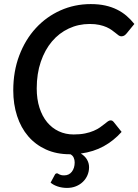

<svg xmlns="http://www.w3.org/2000/svg" viewBox="-20 -748 678 941"><path d="M259.5 101.5Q262 101.5 264.2 103Q266.5 104.5 270.2 106.5Q274 108.5 279.8 110Q285.5 111.5 294.5 111.5Q318.5 111.5 332.2 93.5Q346 75.5 346 48Q346 35.5 341.2 24.8Q336.5 14 325 8H322Q256.5 8 205 -15.5Q153.5 -39 118 -80.5Q82.5 -122 63.8 -179.5Q45 -237 45 -305Q45 -398.5 74.5 -476.2Q104 -554 155.5 -610Q207 -666 276.2 -697Q345.5 -728 425 -728Q464 -728 495.8 -721Q527.5 -714 553.2 -701.2Q579 -688.5 600 -670.5Q621 -652.5 638.5 -630.5L600 -583.5Q595.5 -578 589.5 -574Q583.5 -570 574.5 -570Q568 -570 561.5 -574.5Q555 -579 547 -585.8Q539 -592.5 528.2 -600.2Q517.5 -608 502.5 -614.8Q487.5 -621.5 467.2 -626Q447 -630.5 419.5 -630.5Q364.5 -630.5 317 -608.2Q269.5 -586 234.8 -545Q200 -504 180 -445.5Q160 -387 160 -314.5Q160 -262 173.5 -220Q187 -178 211 -149Q235 -120 268.2 -104.5Q301.5 -89 341 -89Q372.5 -89 396.8 -94Q421 -99 439 -106.8Q457 -114.5 469.8 -123.5Q482.5 -132.5 492 -140.2Q501.5 -148 508.5 -153Q515.5 -158 522 -158Q527.5 -158 531 -155.8Q534.5 -153.5 536.5 -151L576 -101.5Q537 -58 487.8 -31Q438.5 -4 376 4.5Q395.5 16 406 33.5Q416.5 51 416.5 71.5Q416.5 92.5 408.5 111Q400.5 129.5 386.2 143.2Q372 157 352.2 165Q332.5 173 308.5 173Q284 173 262.5 165.8Q241 158.5 228 147L248.5 109Q252 101.5 259.5 101.5Z"/></svg>

Font: Lato Semibold
Style: Italic
Weight: 600
Italic angle: -7°
Designer: Lukasz Dziedzic
Foundry: tyPoland Lukasz Dziedzic
Version: Version 2.006; 2014-01-15